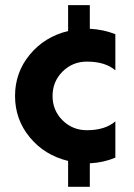

<svg xmlns="http://www.w3.org/2000/svg" viewBox="-20 -721 519 742"><path d="M315.9 -482.9Q260.3 -482.9 221.7 -444.3Q183.1 -405.8 183.1 -350.1Q183.1 -294.4 221.7 -256.1Q260.3 -217.8 315.9 -217.8Q386.2 -217.8 425.8 -252V-111.8Q381.3 -92.8 327.1 -89.8V1H243.2V-99.1Q152.3 -121.1 95.2 -190.2Q38.1 -259.3 38.1 -350.1Q38.1 -440.9 95.2 -510Q152.3 -579.1 243.2 -601.1V-701.2H327.1V-609.9Q380.4 -606.9 425.8 -588.9V-449.2Q386.7 -482.9 315.9 -482.9Z"/></svg>

Font: Oakes Grotesk Bold
Style: Regular
Weight: 700
Designer: Samuel Oakes
Foundry: Samuel Oakes
Version: Version 1.000;PS 001.000;hotconv 1.0.88;makeotf.lib2.5.64775